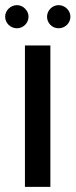

<svg xmlns="http://www.w3.org/2000/svg" viewBox="-25 -727 294 747"><path d="M171 -550H72V0H171ZM86 -662C86 -686 65 -707 41 -707C16 -707 -5 -686 -5 -662C-5 -637 16 -617 41 -617C65 -617 86 -637 86 -662ZM249 -662C249 -686 228 -707 203 -707C178 -707 158 -686 158 -662C158 -637 178 -617 203 -617C228 -617 249 -637 249 -662Z"/></svg>

Font: Bruno Ace SC
Style: Regular
Weight: 400
Designer: Astigmatic (AOETI)
Foundry: Astigmatic (AOETI)
Version: Version 1.000